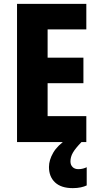

<svg xmlns="http://www.w3.org/2000/svg" viewBox="-20 -734 511 992"><path d="M426 0H68V-714H426V-582H226V-436H411V-304H226V-134H426ZM344 100Q344 118 355 129Q366 140 385 140Q398 140 409 137Q420 134 428 130V224Q416 230 397.5 234Q379 238 356 238Q296 238 264.5 208.5Q233 179 233 129Q233 93 255 55Q277 17 328 -17L401 0Q369 33 356.5 55Q344 77 344 100Z"/></svg>

Font: Noto Sans Arabic Cond ExtBd
Style: Regular
Weight: 800
Width: 3
Designer: Monotype Design Team, Nadine Chahine, Nizar Qandah and Khaled Hosny
Foundry: Monotype Imaging Inc.
Version: Version 2.012; ttfautohint (v1.8.4.7-5d5b)